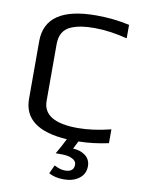

<svg xmlns="http://www.w3.org/2000/svg" viewBox="-95 -725 755 1011"><g transform="rotate(10 282.0 -220.0)"><path d="M237 201 258 156Q289 173 316 173Q363 173 363 133Q363 114 341 103Q319 92 285 92H252Q273 57 297 9Q64 -5 64 -166V-474Q64 -660 337 -660Q430 -660 515 -641V-569Q419 -593 339 -593Q300 -593 271 -588.5Q242 -584 215 -573Q157 -548 157 -475V-171Q157 -59 343 -59Q423 -59 519 -83V-9Q436 9 359 10L338 52Q377 53 404 73.5Q431 94 431 130Q431 172 398.5 196Q366 220 318 220Q268 220 237 201Z"/></g></svg>

Font: Play
Style: Regular
Weight: 400
Designer: Jonas Hecksher (Cyrillic expansion: Cyreal)
Foundry: Jonas Hecksher, Playtype, e-types AS
Version: Version 2.101; ttfautohint (v1.5.65-e2d9)